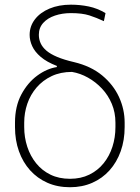

<svg xmlns="http://www.w3.org/2000/svg" viewBox="-20 -783 591 813"><path d="M105.5 -635.3Q105.5 -671.9 127.7 -700.9Q149.9 -730 189.5 -746.6Q229 -763.2 280.3 -763.2Q318.8 -763.2 355.7 -755.6Q392.6 -748 426.8 -727.5L419.9 -693.4Q388.7 -708 358.4 -717.8Q328.1 -727.5 280.3 -727.5Q243.7 -727.5 212.6 -717Q181.6 -706.5 163.1 -686Q144.5 -665.5 144.5 -635.7Q144.5 -616.7 152.1 -599.9Q159.7 -583 176.5 -568.6Q193.4 -554.2 222.2 -542Q251 -529.8 293.5 -520Q365.2 -502.9 412.6 -463.6Q460 -424.3 483.9 -372.3Q507.8 -320.3 507.8 -263.7V-245.1Q507.8 -189.5 491.2 -142.8Q474.6 -96.2 444.1 -62Q413.6 -27.8 370.8 -9Q328.1 9.8 276.4 9.8Q223.6 9.8 180.9 -9Q138.2 -27.8 107.4 -62Q76.7 -96.2 60.1 -142.8Q43.5 -189.5 43.5 -245.1V-263.7Q43.5 -332.5 70.3 -382.8Q97.2 -433.1 137.9 -462.9Q178.7 -492.7 220.7 -499V-503.9Q177.7 -520.5 152.6 -542Q127.4 -563.5 116.5 -587.4Q105.5 -611.3 105.5 -635.3ZM82.5 -263.7V-245.1Q82.5 -201.2 95.5 -161.6Q108.4 -122.1 133.1 -91.6Q157.7 -61 193.6 -43.5Q229.5 -25.9 276.4 -25.9Q322.3 -25.9 358.2 -43.5Q394 -61 418.7 -91.6Q443.4 -122.1 456.1 -161.6Q468.8 -201.2 468.8 -245.1V-263.7Q468.8 -306.6 453.4 -343.3Q438 -379.9 411.6 -408Q385.3 -436 352.5 -454.3Q319.8 -472.7 284.7 -478.5Q236.3 -478.5 198.7 -460.7Q161.1 -442.9 135 -412.6Q108.9 -382.3 95.7 -343.8Q82.5 -305.2 82.5 -263.7Z"/></svg>

Font: Roboto ExtraLight
Style: Regular
Weight: 250
Designer: Christian Robertson
Foundry: Google
Version: Version 3.009; 2024